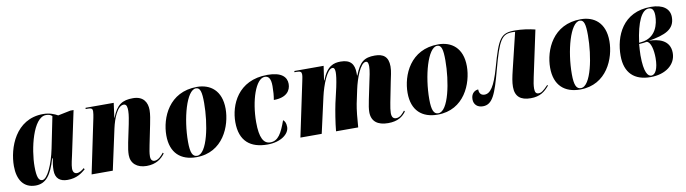

<svg xmlns="http://www.w3.org/2000/svg" viewBox="-30 -1042 5517 1544"><g transform="rotate(-10 2728.0 -269.5)"><path d="M170 10C254 10 300 -50 338 -182H343C337 -148 332 -122 332 -85C332 -20 368 10 431 10C508 10 548 -24 580 -50L574 -61C558 -46 535 -31 514 -31C494 -31 481 -45 481 -74C481 -103 495 -158 500 -181L575 -535H549L446 -514C419 -530 378 -546 328 -546C101 -546 24 -321 24 -174C24 -63 72 10 170 10ZM230 -24C201 -24 187 -55 187 -142C187 -282 243 -534 349 -534C367 -534 384 -531 399 -517L347 -261C321 -133 271 -24 230 -24Z M1077 10C1155 10 1199 -26 1228 -65L1222 -73C1207 -55 1180 -20 1146 -20C1127 -20 1115 -34 1115 -61C1115 -88 1121 -116 1128 -152L1161 -314C1168 -349 1177 -394 1177 -429C1177 -491 1147 -546 1061 -546C975 -546 928 -518 889 -417H887L903 -536H673L672 -526H691C725 -526 728 -514 728 -497C728 -483 724 -462 721 -446L628 0H801L873 -332C891 -414 928 -508 979 -508C1006 -508 1007 -476 1007 -452C1007 -420 997 -370 992 -345L962 -202C953 -159 949 -126 949 -101C949 -33 998 10 1077 10Z M1483 10C1701 10 1781 -194 1781 -333C1781 -484 1691 -546 1584 -546C1355 -546 1274 -348 1274 -204C1274 -60 1356 10 1483 10ZM1490 0C1454 0 1437 -32 1437 -123C1437 -312 1497 -536 1574 -536C1609 -536 1619 -498 1619 -409C1619 -238 1573 0 1490 0Z M2064 9C2173 9 2243 -46 2243 -103C2243 -138 2231 -154 2220 -162C2184 -61 2153 -4 2089 -4C2034 -4 2004 -56 2004 -183C2004 -358 2061 -531 2135 -531C2164 -531 2184 -512 2184 -447C2184 -405 2181 -369 2175 -335C2281 -335 2315 -389 2315 -442C2315 -498 2274 -543 2159 -543C1915 -543 1839 -350 1839 -213C1839 -57 1925 9 2064 9Z M3049 8C3129 8 3169 -23 3197 -61L3191 -69C3174 -49 3153 -20 3119 -20C3097 -20 3083 -33 3083 -68C3083 -86 3087 -117 3094 -152L3127 -319C3134 -356 3146 -396 3146 -438C3146 -518 3105 -546 3036 -546C2950 -546 2911 -517 2871 -413H2868C2868 -419 2868 -428 2868 -436C2867 -505 2838 -546 2757 -546C2701 -546 2645 -531 2603 -420H2600L2617 -536H2378L2377 -526H2394C2427 -526 2435 -518 2435 -497C2435 -481 2430 -462 2427 -446L2333 0H2507L2573 -294C2593 -382 2639 -507 2684 -507C2702 -507 2704 -482 2704 -467C2704 -445 2700 -410 2687 -348L2658 -222C2646 -165 2630 -68 2624 0H2805C2809 -65 2817 -145 2826 -190L2850 -303C2868 -387 2911 -509 2957 -509C2976 -509 2977 -483 2977 -466C2977 -433 2964 -375 2958 -349L2928 -205C2919 -161 2914 -132 2914 -105C2914 -29 2964 8 3049 8Z M3453 10C3671 10 3751 -194 3751 -333C3751 -484 3661 -546 3554 -546C3325 -546 3244 -348 3244 -204C3244 -60 3326 10 3453 10ZM3460 0C3424 0 3407 -32 3407 -123C3407 -312 3467 -536 3544 -536C3579 -536 3589 -498 3589 -409C3589 -238 3543 0 3460 0Z M4213 10C4290 10 4329 -22 4366 -66L4361 -72C4319 -28 4302 -18 4282 -18C4262 -18 4252 -30 4252 -61C4252 -86 4257 -117 4265 -153L4345 -528C4296 -540 4237 -549 4181 -549C4065 -549 4042 -513 3977 -280C3935 -131 3898 -83 3852 -83C3816 -83 3808 -112 3808 -133C3788 -133 3749 -117 3749 -63C3749 -19 3779 7 3823 7C3902 7 3932 -72 3983 -263C4047 -501 4073 -539 4161 -539C4169 -539 4175 -539 4181 -538L4109 -240C4095 -182 4087 -143 4087 -104C4087 -27 4129 10 4213 10Z M4617 10C4835 10 4915 -194 4915 -333C4915 -484 4825 -546 4718 -546C4489 -546 4408 -348 4408 -204C4408 -60 4490 10 4617 10ZM4624 0C4588 0 4571 -32 4571 -123C4571 -312 4631 -536 4708 -536C4743 -536 4753 -498 4753 -409C4753 -238 4707 0 4624 0Z M5191 10C5315 10 5400 -56 5400 -151C5400 -257 5304 -280 5227 -280C5365 -303 5443 -336 5443 -436C5443 -504 5389 -546 5290 -546C5059 -546 4983 -359 4983 -201C4983 -60 5060 10 5191 10ZM5167 -280 5148 -278C5170 -447 5215 -536 5271 -536C5302 -536 5314 -513 5314 -470C5314 -403 5288 -293 5167 -280ZM5199 -1C5172 -1 5141 -34 5141 -177C5141 -192 5144 -248 5146 -268C5169 -269 5192 -272 5209 -275C5242 -268 5257 -200 5257 -135C5257 -46 5232 -1 5199 -1Z"/></g></svg>

Font: Noto Serif Display Condensed Black
Style: Italic
Weight: 900
Width: 3
Italic angle: -12°
Designer: Monotype Design Team
Foundry: Monotype Imaging Inc.
Version: Version 2.009